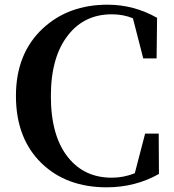

<svg xmlns="http://www.w3.org/2000/svg" viewBox="-20 -780 741 819"><path d="M658 -38Q557 19 435 19Q264 19 158 -83Q48 -189 48 -371Q48 -552 163 -659Q272 -760 439 -760Q551 -760 650 -704L648 -531H591L547 -702Q506 -719 457 -719Q341 -719 272 -632Q197 -539 197 -370Q197 -199 271 -108Q340 -22 457 -22Q507 -22 555 -41L599 -210H657Z"/></svg>

Font: Source Han Serif JP
Style: Bold
Weight: 700
Designer: Ryoko NISHIZUKA  (kana & ideographs); Frank Grießhammer (Latin, Greek & Cyrillic); Wenlong ZHANG  (bopomofo); Sandoll Co
Foundry: Adobe Systems Incorporated
Version: Version 1.000;PS 1;hotconv 16.6.53;makeotf.lib2.5.65590